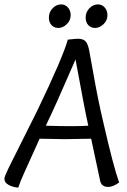

<svg xmlns="http://www.w3.org/2000/svg" viewBox="-30 -839 578 872"><path d="M313 -569Q302 -545 277.5 -488Q253 -431 228 -375.5Q203 -320 178 -268Q250 -266 288 -266Q344 -266 371 -268Q353 -349 313 -569ZM264 -207Q242 -207 150 -209Q139 -185 116 -134Q93 -83 77 -47.5Q61 -12 53 13Q31 12 10.5 1.5Q-10 -9 -10 -28Q-10 -37 10.5 -79Q31 -121 72 -202Q113 -283 139 -336Q255 -577 278 -659Q314 -663 323 -663Q347 -663 358 -652Q369 -641 375 -610Q378 -597 390.5 -525Q403 -453 415 -393.5Q427 -334 440 -280Q484 -87 511 -10Q483 10 462 10Q431 10 425 -17Q411 -80 384 -209Q284 -207 264 -207ZM235 -712Q216 -712 204 -725Q192 -738 192 -759Q192 -784 209 -801.5Q226 -819 248 -819Q266 -819 278.5 -805Q291 -791 291 -770Q291 -746 273 -729Q255 -712 235 -712ZM402 -712Q383 -712 371 -725Q359 -738 359 -759Q359 -784 376 -801.5Q393 -819 415 -819Q433 -819 445.5 -805Q458 -791 458 -770Q458 -746 440 -729Q422 -712 402 -712Z"/></svg>

Font: Overlock
Style: Italic
Weight: 400
Designer: Dario Muhafara
Foundry: Dario Manuel Muhafara
Version: Version 1.001